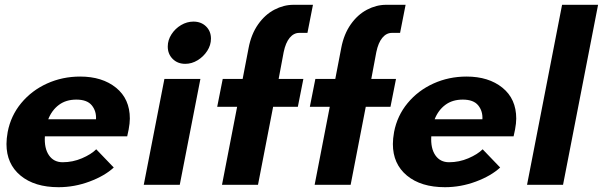

<svg xmlns="http://www.w3.org/2000/svg" viewBox="-20 -770 2512 800"><path d="M7 -170Q7 -192 12 -220Q25 -288 68.5 -340.5Q112 -393 176 -422Q240 -451 314 -451Q406 -451 463.5 -404.5Q521 -358 521 -276Q521 -257 516 -230L510 -202H167Q164 -152 184 -123Q204 -94 241 -94Q283 -94 321.5 -110.5Q360 -127 381 -148L454 -72Q416 -37 353 -13.5Q290 10 224 10Q124 10 65.5 -38.5Q7 -87 7 -170ZM380 -273Q382 -307 362.5 -331Q343 -355 298 -355Q255 -355 225.5 -333Q196 -311 181 -273Z M665 -441H815L729 0H579ZM786 -680Q818 -680 838.5 -660Q859 -640 859 -609Q859 -582 843.5 -558Q828 -534 803.5 -519Q779 -504 752 -504Q720 -504 699.5 -524.5Q679 -545 679 -576Q679 -603 694.5 -627Q710 -651 734.5 -665.5Q759 -680 786 -680Z M968 -325H885L908 -441H991L1016 -571Q1027 -628 1055.5 -668.5Q1084 -709 1123 -729.5Q1162 -750 1203 -750H1284L1261 -633H1227Q1204 -633 1187 -612.5Q1170 -592 1162 -553L1141 -441H1244L1221 -325H1118L1055 0H905Z M1354 -325H1271L1294 -441H1377L1402 -571Q1413 -628 1441.5 -668.5Q1470 -709 1509 -729.5Q1548 -750 1589 -750H1670L1647 -633H1613Q1590 -633 1573 -612.5Q1556 -592 1548 -553L1527 -441H1630L1607 -325H1504L1441 0H1291Z M1617 -170Q1617 -192 1622 -220Q1635 -288 1678.5 -340.5Q1722 -393 1786 -422Q1850 -451 1924 -451Q2016 -451 2073.5 -404.5Q2131 -358 2131 -276Q2131 -257 2126 -230L2120 -202H1777Q1774 -152 1794 -123Q1814 -94 1851 -94Q1893 -94 1931.5 -110.5Q1970 -127 1991 -148L2064 -72Q2026 -37 1963 -13.5Q1900 10 1834 10Q1734 10 1675.5 -38.5Q1617 -87 1617 -170ZM1990 -273Q1992 -307 1972.5 -331Q1953 -355 1908 -355Q1865 -355 1835.5 -333Q1806 -311 1791 -273Z M2322 -750H2472L2326 0H2176Z"/></svg>

Font: Teachers
Style: Bold Italic
Weight: 700
Designer: Alfredo Marco Pradil & Chank Diesel
Version: Version 0.009